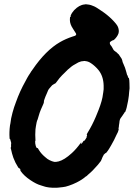

<svg xmlns="http://www.w3.org/2000/svg" viewBox="-20 -829 630 904"><path d="M378 -808Q382 -808 384 -809Q389 -809 400 -807Q407 -806 421 -800Q430 -797 456 -779Q485 -760 507 -738Q530 -715 535 -703Q542 -686 538 -672Q535 -663 529 -655Q517 -639 511 -639Q509 -639 502 -634Q497 -631 497 -628Q497 -619 503 -614Q505 -612 513 -597Q515 -593 518 -590.5Q521 -588 521.5 -588Q522 -588 522 -588Q523 -585 526 -585Q527 -585 530 -581L533 -579V-578L539 -573L553 -552Q554 -551 555.5 -545Q557 -539 557.5 -536.5Q558 -534 562 -526Q569 -512 575 -489Q578 -474 581 -473Q581 -472 582 -468.5Q583 -465 584 -463L585 -461L586 -462L587 -464V-461Q587 -458 588 -456Q589 -454 589.5 -437Q590 -420 590 -413Q589 -407 588 -395Q587 -377 585 -367Q584 -362 583 -354Q576 -316 571 -306Q570 -303 570 -302.5Q570 -302 569 -302Q567 -302 565 -297Q564 -295 561.5 -292Q559 -289 555.5 -283Q552 -277 549 -274Q543 -267 542 -251Q541 -243 540 -238Q540 -234 539.5 -231.5Q539 -229 538.5 -227Q538 -225 538 -223.5Q538 -222 539 -221Q539 -221 538.5 -218.5Q538 -216 537 -213Q536 -210 535 -207Q532 -201 528 -193Q518 -170 504 -146Q498 -136 494 -129Q488 -119 482 -112Q480 -109 479 -109Q478 -109 476.5 -108Q475 -107 471.5 -103.5Q468 -100 468 -100Q468 -98 463 -90Q461 -86 459 -80Q458 -77 455 -71Q449 -63 444 -57Q442 -55 439 -51Q417 -25 394 -6Q392 -4 390.5 -2.5Q389 -1 387 0.5Q385 2 384 2Q367 17 341 30Q323 39 305 45Q288 51 276 52Q250 56 228 55Q209 54 201 52Q197 51 194 50.5Q191 50 184 47.5Q177 45 173 44Q151 38 123 19Q93 -1 77 -24Q75 -28 75.5 -28.5Q76 -29 76 -31Q75 -35 70 -37Q67 -38 65 -42Q52 -62 43 -86Q36 -106 32 -126L30 -133L31 -134Q33 -138 32 -145Q32 -149 32 -149Q33 -150 32.5 -156Q32 -162 31 -163Q30 -163 30 -166Q29 -174 26 -175Q25 -175 25 -180Q23 -207 27 -238Q28 -242 29 -248Q31 -270 39 -299Q46 -325 55 -348Q73 -399 100 -447Q106 -458 108 -462Q114 -473 123 -486Q126 -491 126.5 -492Q127 -493 133 -501Q195 -592 263 -631Q289 -646 322 -657Q334 -660 337 -663Q340 -666 338 -671Q336 -675 324 -693Q309 -715 309 -735Q309 -749 311 -750Q311 -751 312 -750L314 -753Q314 -755 312 -754L313 -756Q318 -769 329 -781Q353 -806 378 -808ZM384 -541Q380 -542 378 -542Q367 -541 362 -540Q348 -536 338 -529Q335 -527 331 -525Q319 -519 299 -501Q295 -498 284 -486Q272 -475 260 -461Q250 -449 244 -440Q240 -435 238 -435Q234 -434 231 -431Q229 -429 229 -430Q227 -430 218 -419Q215 -416 212 -412Q207 -407 200 -388Q198 -383 194.5 -375.5Q191 -368 190 -363.5Q189 -359 187.5 -356Q186 -353 187 -349Q187 -345 180 -330Q172 -313 167 -299Q164 -289 162.5 -284.5Q161 -280 158.5 -271Q156 -262 155 -262Q153 -258 149 -234Q148 -226 147 -220Q146 -212 146 -194.5Q146 -177 147 -168Q147 -166 146.5 -166Q146 -166 145.5 -163.5Q145 -161 146 -153Q148 -141 151 -135Q155 -130 157 -132H158Q158 -131 159.5 -129Q161 -127 163 -123Q174 -105 192 -90Q204 -79 213 -75Q225 -69 235 -67Q244 -66 256 -69Q283 -76 318 -108Q339 -127 360 -156L364 -161Q364 -161 362 -157L360 -152H361Q363 -152 364 -153Q368 -156 373 -165Q376 -167 376 -167V-166L378 -167Q380 -170 383 -174Q386 -178 387.5 -181.5Q389 -185 388 -185Q387 -185 388.5 -187.5Q390 -190 390 -192.5Q390 -195 388.5 -195Q387 -195 393 -205Q414 -239 431 -279Q436 -290 444 -311Q462 -357 465 -387Q466 -390 466 -393Q469 -408 468 -426Q467 -471 443 -500Q427 -519 409 -531Q396 -540 384 -541Z"/></svg>

Font: TT2020 Style B
Style: Italic
Weight: 400
Italic angle: -15°
Version: Version 0.2.000